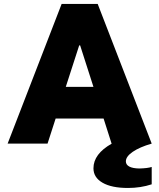

<svg xmlns="http://www.w3.org/2000/svg" viewBox="-20 -727 807 972"><path d="M504.4 -127H261.7L220.7 0H18.6L292 -707H474.6L748 0Q687 17.6 652.1 41.5Q617.2 65.4 617.2 89.8Q617.2 106.9 634.5 116.2Q651.9 125.5 685.5 126Q726.6 125 748 118.2V206.1Q691.9 224.6 627.9 224.6Q544.9 224.6 499 198Q453.1 171.4 453.1 125Q453.1 52.2 545.9 0H544.9ZM453.1 -287.1 385.7 -497.1H380.9L313 -287.1Z"/></svg>

Font: Wanted Sans Black
Style: Regular
Weight: 900
Designer: Original Design by Kil Hyung-jin and Kang Hanbin, Wanted Lab, Inc; Hangeul from Source Han Sans by Jang Soo-young and Ka
Foundry: Wanted Lab, Inc.
Version: Version 1.003